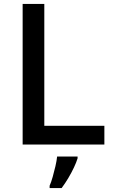

<svg xmlns="http://www.w3.org/2000/svg" viewBox="-20 -734 578 975"><path d="M95 0V-714H205V-95H510V0ZM374 70Q368 90 355.5 116.5Q343 143 327 170Q311 197 293 221H232V209Q240 191 247.5 164.5Q255 138 261.5 110Q268 82 270 61H374Z"/></svg>

Font: Noto Sans Adlam Medium
Style: Regular
Weight: 500
Version: Version 3.001